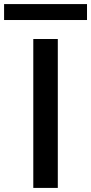

<svg xmlns="http://www.w3.org/2000/svg" viewBox="-102 -920 446 940"><path d="M61 0V-729H181V0ZM-82 -822V-900H324V-822Z"/></svg>

Font: Mona Sans Expanded Medium
Style: Regular
Weight: 500
Width: 7
Designer: Deni Anggara
Foundry: GitHub
Version: Version 2.000